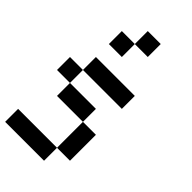

<svg xmlns="http://www.w3.org/2000/svg" viewBox="-273 -973 1047 1047"><g transform="rotate(45 250.0 -450.0)"><path d="M0 0V-100H300V0ZM0 -400V-500H100V-400ZM100 -500V-600H400V-500ZM100 -400H300V-300H100ZM100 -700V-800H200V-700ZM200 -800V-900H300V-800ZM300 -100V-300H400V-100Z"/></g></svg>

Font: Galmuri9 Regular
Style: Regular
Weight: 400
Designer: Lee Minseo (quiple)
Version: Version 2.399;hotconv 1.1.1;makeotfexe 2.6.0 DEVELOPMENT